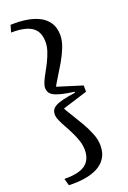

<svg xmlns="http://www.w3.org/2000/svg" viewBox="-169 -806 671 1007"><g transform="rotate(-20 166.5 -302.0)"><path d="M88 -227Q88 -241 94 -252Q100 -263 115.5 -271.5Q131 -280 158 -286.5Q185 -293 227 -299V-304Q185 -310 158 -316.5Q131 -323 115.5 -331.5Q100 -340 94 -351Q88 -362 88 -376Q88 -390 96.5 -409.5Q105 -429 118 -452Q131 -475 143.5 -500.5Q156 -526 164.5 -552Q173 -578 173 -603Q173 -642 156 -666Q139 -690 104.5 -700.5Q70 -711 20 -710L31 -749Q76 -751 116.5 -745Q157 -739 188.5 -723.5Q220 -708 239 -680Q258 -652 258 -609Q258 -578 244 -542.5Q230 -507 210 -472.5Q190 -438 170 -406.5Q150 -375 138 -351L129 -367L283 -319V-284L129 -236L138 -252Q150 -228 170 -196.5Q190 -165 210 -130.5Q230 -96 244 -61Q258 -26 258 6Q258 49 239 77Q220 105 188.5 120.5Q157 136 116.5 142Q76 148 31 146L20 107Q70 108 104.5 97.5Q139 87 156 62.5Q173 38 173 0Q173 -25 164.5 -51Q156 -77 143.5 -102.5Q131 -128 118 -151Q105 -174 96.5 -193.5Q88 -213 88 -227Z"/></g></svg>

Font: Roboto Serif 72pt
Style: Regular
Weight: 400
Designer: Greg Gazdowicz
Foundry: Commercial Type
Version: Version 1.008